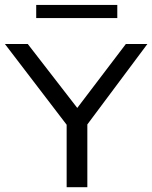

<svg xmlns="http://www.w3.org/2000/svg" viewBox="-32 -778 632 798"><path d="M245 0V-294L263 -236L-11.5 -595H83.5L304.5 -309.5H274L491 -595H580.5L312.5 -236L331 -293.5V0ZM118.5 -703V-757.5H455.5V-703Z"/></svg>

Font: Encode Sans SC Expanded
Style: Regular
Weight: 400
Width: 7
Designer: Multiple Designers
Foundry: Impallari Type
Version: Version 3.002